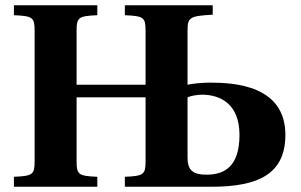

<svg xmlns="http://www.w3.org/2000/svg" viewBox="-20 -712 1146 732"><path d="M33 0H351V-38C280 -41 272 -46 272 -97V-341H535V-97C535 -46 527 -41 456 -38V0H786C967 0 1068 -50 1068 -198C1068 -386 874 -397 781 -397C748 -397 715 -393 695 -389V-595C695 -646 703 -651 791 -656V-692H456V-654C527 -651 535 -646 535 -595V-389H272V-595C272 -646 280 -651 351 -654V-692H33V-654C104 -651 112 -646 112 -595V-97C112 -46 104 -41 33 -38ZM695 -111V-341C706 -346 730 -351 750 -351C823 -351 893 -313 893 -198C893 -78 837 -46 767 -46C717 -46 695 -62 695 -111Z"/></svg>

Font: Heuristica
Style: Bold
Weight: 700
Version: Version 1.0.1